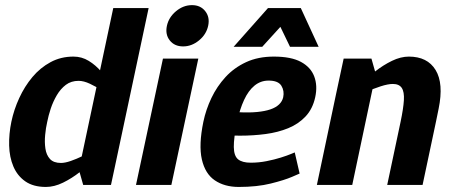

<svg xmlns="http://www.w3.org/2000/svg" viewBox="-20 -732 1794 760"><path d="M292.3 -60 428.3 -700H568.3L434.3 -70ZM292.3 -60 434.3 -70 419.3 0H309.3ZM397.3 -163.3 407.3 -160Q407.3 -160 392.7 -143Q378 -126 352.8 -101Q327.7 -76 296 -51Q264.3 -26 229.5 -9Q194.7 8 161.7 8L221.3 -87Q237.3 -87 260 -94.8Q282.7 -102.7 306.7 -114.2Q330.7 -125.7 351 -136.7Q371.3 -147.7 384.3 -155.5Q397.3 -163.3 397.3 -163.3ZM434.3 -336.7Q434.3 -336.7 419.8 -348.2Q405.3 -359.7 382.8 -374.3Q360.3 -389 335.8 -400.5Q311.3 -412 291 -412L270.7 -508Q303.7 -508 331.3 -491Q359 -474 380.3 -449Q401.7 -424 416 -399Q430.3 -374 438 -357Q445.7 -340 445.7 -340ZM291 -412Q261.7 -412 240.7 -396.2Q219.7 -380.3 204.8 -355Q190 -329.7 180.8 -302Q171.7 -274.3 167 -250Q161.3 -225.7 158.7 -197.5Q156 -169.3 159.7 -144Q163.3 -118.7 177.7 -102.8Q192 -87 221.3 -87L161.7 8Q112 8 80.3 -14Q48.7 -36 33 -73Q17.3 -110 16.2 -156Q15 -202 25 -250Q35 -298 56.2 -344Q77.3 -390 108.3 -427Q139.3 -464 180.2 -486Q221 -508 270.7 -508Z M518.3 0 625 -500H765L658.3 0ZM705 -548.3Q670.7 -548.3 652 -572Q633.3 -595.7 640.7 -630Q648 -663.7 676.8 -687.7Q705.7 -711.7 740 -711.7Q773.7 -711.7 792.5 -687.7Q811.3 -663.7 804 -630Q796.7 -595.7 767.7 -572Q738.7 -548.3 705 -548.3Z M1146.7 -128.7 1166 -45Q1166 -45 1136 -32Q1106 -19 1051.8 -5.5Q997.7 8 925 8L972.3 -88Q1004.7 -88 1035.5 -94.2Q1066.3 -100.3 1091.7 -108.3Q1117 -116.3 1131.8 -122.5Q1146.7 -128.7 1146.7 -128.7ZM785 -250H918.3Q905 -185.3 905.5 -150Q906 -114.7 922.5 -101.3Q939 -88 972.3 -88L925 8Q869 8 830.5 -18Q792 -44 779 -101Q766 -158 785 -250ZM1064 -508Q1132.3 -508 1171.2 -487Q1210 -466 1223.8 -429.5Q1237.7 -393 1227.7 -347Q1217.7 -301 1189.5 -271Q1161.3 -241 1120.8 -224.5Q1080.3 -208 1031.7 -201.5Q983 -195 931 -195L854 -196L926.3 -287.7Q967 -285.7 997.8 -288.7Q1028.7 -291.7 1050.2 -299Q1071.7 -306.3 1084.5 -318.5Q1097.3 -330.7 1101 -347Q1106.3 -372.3 1093.7 -392.7Q1081 -413 1043.3 -413Q1011.7 -413 987.3 -393Q963 -373 946.2 -336.5Q929.3 -300 918.3 -250H785Q795 -298 816.8 -344Q838.7 -390 872.7 -427Q906.7 -464 954.2 -486Q1001.7 -508 1064 -508ZM1054 -700H1170.7L1241.3 -546.7H1128ZM1157.3 -700 1018 -546.7H904.7L1040.7 -700Z M1705.7 -250H1565.7Q1576.7 -302.3 1578.7 -335.3Q1580.7 -368.3 1570.3 -384Q1560 -399.7 1534.7 -399.7L1598 -508Q1672 -508 1704.3 -454.8Q1736.7 -401.7 1716.3 -302ZM1310.3 -360 1467.3 -440 1374.3 0H1234.3ZM1565.7 -250H1705.7L1652.7 0H1512.7ZM1467.3 -440 1310.3 -360 1340.3 -500H1450.3ZM1363 -336.7 1353 -340Q1353 -340 1367.8 -357Q1382.7 -374 1407.8 -399Q1433 -424 1464.7 -449Q1496.3 -474 1531.2 -491Q1566 -508 1599 -508L1535.7 -399.7Q1515.7 -399.7 1486.5 -390.2Q1457.3 -380.7 1429.2 -368.2Q1401 -355.7 1382 -346.2Q1363 -336.7 1363 -336.7Z"/></svg>

Font: Epunda Sans Light
Style: Italic
Weight: 300
Italic angle: -12.0243°
Designer: Simon Atzbach
Foundry: typofactur
Version: Version 2.204